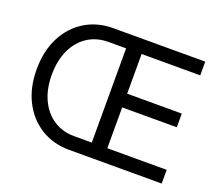

<svg xmlns="http://www.w3.org/2000/svg" viewBox="-120 -904 1245 1079"><g transform="rotate(20 502.5 -364.0)"><path d="M386.2 0Q290.5 0 216.8 -45.7Q143.1 -91.3 101.3 -173.1Q59.6 -254.9 59.6 -363.3Q59.6 -473.1 101.3 -554.9Q143.1 -636.7 216.8 -682.1Q290.5 -727.5 386.2 -727.5H526.9V-645.5H386.2Q315.9 -645.5 262.7 -610.8Q209.5 -576.2 179.7 -512.9Q149.9 -449.7 149.9 -363.3Q149.9 -278.3 179.7 -215.1Q209.5 -151.9 262.7 -116.9Q315.9 -82 386.2 -82H526.9V0ZM491.7 0V-727.5H935.1V-645.5H584.5V-408.2H911.1V-326.2H584.5V-82H939.5V0Z"/></g></svg>

Font: Adwaita Sans
Style: Regular
Weight: 400
Designer: Rasmus Andersson
Foundry: rsms
Version: Version 4.001;git-9221beed3